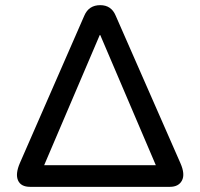

<svg xmlns="http://www.w3.org/2000/svg" viewBox="-20 -725 777 745"><path d="M97 0Q61 0 50 -25Q39 -50 57 -92L307 -664Q316 -685 331.5 -695Q347 -705 369 -705Q412 -705 429 -664L680 -92Q699 -49 686 -24.5Q673 0 639 0ZM367 -589 136 -48V-84H600V-48L369 -589Z"/></svg>

Font: Nunito SemiBold
Style: Regular
Weight: 600
Designer: Vernon Adams
Foundry: Vernon Adams
Version: Version 3.602